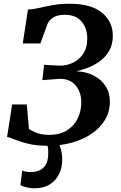

<svg xmlns="http://www.w3.org/2000/svg" viewBox="-20 -771 645 1027"><path d="M236 8.7Q177.3 8.7 135.1 -1.1Q92.9 -10.9 64.5 -22.5Q36.1 -34.2 18 -39L44.9 -212.3H123.4L135 -80.4Q147.9 -72.7 163.1 -65.5Q178.4 -58.4 197.8 -54Q217.2 -49.5 242.1 -49.5Q299.3 -49.5 337.7 -73.3Q376 -97.2 395.4 -136.9Q414.8 -176.7 414.8 -224.2Q414.8 -276.8 385.3 -313.1Q355.8 -349.4 300.4 -349.4L206.5 -342.3L216.2 -424.3L294.8 -419.9Q330.3 -418.2 365.2 -433.2Q400.2 -448.2 423.5 -480.9Q446.7 -513.6 446.7 -565.2Q446.7 -620.2 416.1 -656Q385.6 -691.8 326.4 -691.8Q290.3 -691.8 268.3 -679.6Q246.3 -667.3 235.5 -646.3L196.1 -538.6H101.8L129.4 -719.8Q159.3 -721.4 191.9 -729.1Q224.4 -736.7 263.6 -743.9Q302.8 -751 351.4 -751Q467.3 -751 525.4 -703.2Q583.4 -655.4 583.4 -579.4Q583.4 -533.1 564.3 -499.9Q545.2 -466.7 515.1 -444.5Q485.1 -422.3 451.4 -409.2Q417.7 -396.2 388.3 -389.8Q440.4 -387.8 480.8 -367.2Q521.2 -346.6 544.4 -310.9Q567.7 -275.2 567.7 -227.7Q567.7 -173.3 541.5 -129.7Q515.4 -86.2 469.4 -55.2Q423.4 -24.3 363.6 -7.8Q303.8 8.7 236 8.7ZM259.7 -15.7 288.8 -13.7Q298.1 0 305.4 26.4Q312.7 52.9 312.7 83.9Q312.7 125.8 295.8 160.5Q278.8 195.1 245.8 215.7Q212.8 236.2 164.2 236.2Q144.7 236.2 123.2 231.4Q101.6 226.6 89.2 218.8L98.9 141.3Q104.9 144.4 117.8 147Q130.8 149.5 143.8 149.5Q186.4 149.5 211.5 126.5Q236.5 103.5 237.9 54.7Q239.1 28.9 235.1 13.3Q231.1 -2.3 228.2 -13.7Z"/></svg>

Font: Merriweather Light
Style: Italic
Weight: 300
Italic angle: -7.8°
Designer: Eben Sorkin
Foundry: Eben Sorkin
Version: Version 2.101